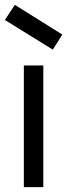

<svg xmlns="http://www.w3.org/2000/svg" viewBox="-22 -769 276 789"><path d="M76 -500H156V0H76ZM-2 -687 39 -749 234 -627 195 -565Z"/></svg>

Font: NT Somic
Style: Regular
Weight: 400
Designer: Ravid Balaliev — lead type designer, mastering
Michael Voronin — secret advisor, marketing
Ivan Kovalenko — best boy
Foundry: NT Type
Version: Version 0.7